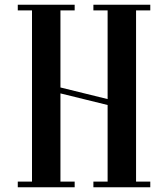

<svg xmlns="http://www.w3.org/2000/svg" viewBox="-20 -790 709 810"><path d="M55 0V-24H115V-746H55V-770H295V-746H235V-421L434 -372V-746H374V-770H614V-746H554V-24H614V0H374V-24H434V-347L235 -396V-24H295V0Z"/></svg>

Font: Ponomar
Style: Regular
Weight: 400
Version: Version 1.301; ttfautohint (v1.8.4.7-5d5b)